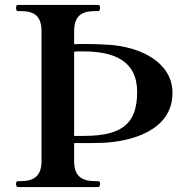

<svg xmlns="http://www.w3.org/2000/svg" viewBox="-20 -757 747 777"><path d="M418 -576C384 -578 355 -579 330 -579C310 -579 293 -579 280 -578V-632C280 -701 321 -712 365 -712H377C383 -712 385 -718 385 -725C385 -732 384 -737 377 -737H52C47 -737 45 -732 45 -725C45 -718 47 -712 52 -712H65C107 -712 148 -701 148 -632V-104C148 -37 107 -24 65 -24H52C47 -24 45 -19 45 -13C45 -6 47 0 52 0H377C383 0 385 -6 385 -13C385 -19 384 -24 377 -24H365C323 -24 280 -35 280 -104V-178H320C343 -178 370 -178 396 -179C508 -184 678 -227 678 -381C678 -504 550 -568 418 -576ZM323 -207H280V-548C291 -549 304 -549 317 -549C440 -549 535 -512 535 -385C535 -259 477 -208 323 -207Z"/></svg>

Font: Shippori Mincho OTF
Style: Bold
Weight: 800
Designer: FONTDASU
Foundry: FONTDASU / Google Inc. / but / Adobe
Version: Version 3.300;hotconv 1.0.109;makeotfexe 2.5.65596